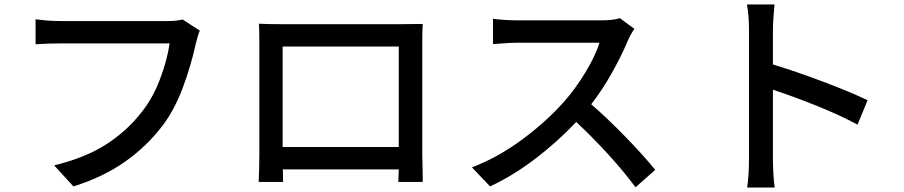

<svg xmlns="http://www.w3.org/2000/svg" viewBox="-20 -802 4040 858"><path d="M855 -607Q834 -510 797 -410.5Q760 -311 706 -240Q635 -147 537.5 -78.5Q440 -10 308 31L222 -63Q361 -97 454 -156.5Q547 -216 613 -301Q662 -362 694.5 -447Q727 -532 738 -608H247Q189 -608 139 -604V-716Q195 -708 247 -708H732Q770 -708 796 -715L873 -665Q866 -651 855 -607Z M1234 -694H1777Q1836 -694 1869 -695Q1867 -668 1867 -609V-118L1869 -17V11H1760L1762 -45H1244L1245 11H1136Q1137 -7 1138 -44.5Q1139 -82 1139 -118V-609Q1139 -670 1137 -696Q1177 -694 1234 -694ZM1762 -594H1243V-145H1762Z M2786 -621Q2757 -552 2714 -475.5Q2671 -399 2622 -336Q2694 -274 2775.5 -190Q2857 -106 2908 -43L2820 35Q2771 -32 2700 -110Q2629 -188 2555 -257Q2471 -168 2372 -92.5Q2273 -17 2170 31L2089 -54Q2204 -98 2312 -177.5Q2420 -257 2500 -347Q2551 -404 2596 -478.5Q2641 -553 2659 -611H2292Q2261 -611 2225.5 -608Q2190 -605 2183 -605V-718Q2204 -715 2236.5 -713Q2269 -711 2292 -711H2663Q2722 -711 2750 -721L2815 -673Q2797 -647 2786 -621Z M3327 -670Q3327 -731 3318 -782H3441Q3434 -705 3434 -670V-514Q3536 -483 3659.5 -436.5Q3783 -390 3857 -354L3812 -245Q3739 -285 3632.5 -328Q3526 -371 3434 -401V-92Q3434 -64 3436 -26.5Q3438 11 3442 36H3319Q3327 -20 3327 -92Z"/></svg>

Font: Sinter Medium
Style: Regular
Weight: 500
Foundry: Adobe & rsms
Version: Version 1.000